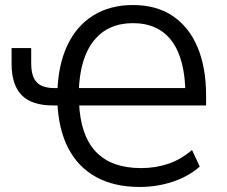

<svg xmlns="http://www.w3.org/2000/svg" viewBox="-20 -734 904 763"><path d="M535 9Q434 9 362 -30.5Q290 -70 251 -145.5Q212 -221 208 -329L223 -315H190Q106 -315 66 -356Q26 -397 26 -481V-543H104V-482Q104 -431 125.5 -407.5Q147 -384 197 -384H222L208 -368Q211 -476 247.5 -553.5Q284 -631 350.5 -672.5Q417 -714 508 -714Q602 -714 666.5 -670.5Q731 -627 765 -546.5Q799 -466 799 -354V-315H278L294 -328Q299 -197 360.5 -131.5Q422 -66 541 -66Q598 -66 648.5 -83Q699 -100 743 -138L774 -72Q728 -32 665.5 -11.5Q603 9 535 9ZM508 -642Q409 -642 353 -572.5Q297 -503 293 -369L280 -384H733L717 -358Q716 -499 663 -570.5Q610 -642 508 -642Z"/></svg>

Font: Nunito Sans 10pt SemiCondensed
Style: Regular
Weight: 400
Width: 4
Designer: Vernon Adams
Foundry: Vernon Adams
Version: Version 3.101;gftools[0.9.27]